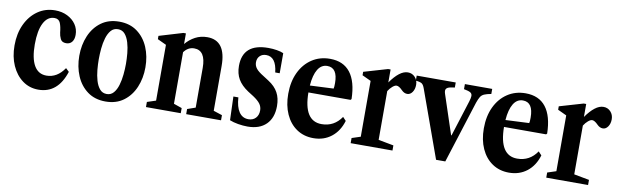

<svg xmlns="http://www.w3.org/2000/svg" viewBox="-40 -909 4153 1291"><g transform="rotate(10 2037.0 -263.0)"><path d="M237 10.5Q176 10.5 129 -24Q82 -58.5 55.2 -118.5Q28.5 -178.5 28.5 -255Q28.5 -336.5 58 -399.5Q87.5 -462.5 139.2 -498.5Q191 -534.5 258 -534.5Q304.5 -534.5 341.2 -516.2Q378 -498 399.5 -466.8Q421 -435.5 421 -395.5Q421 -365 406.8 -347.2Q392.5 -329.5 367.5 -329.5Q338 -329.5 328 -350.8Q318 -372 315.5 -394Q312 -432 301.8 -457.5Q291.5 -483 262 -483Q214.5 -483 188 -431.5Q161.5 -380 161.5 -286Q161.5 -191 190 -141.5Q218.5 -92 274.5 -92Q347.5 -92 396.5 -164.5L419 -143Q369.5 10.5 237 10.5Z M695.5 10.5Q623 10.5 572.5 -26.5Q522 -63.5 495.8 -125.5Q469.5 -187.5 469.5 -262Q469.5 -337 495.8 -398.8Q522 -460.5 572.5 -497.5Q623 -534.5 695.5 -534.5Q768 -534.5 818.2 -497.5Q868.5 -460.5 894.8 -398.8Q921 -337 921 -262Q921 -187.5 894.8 -125.5Q868.5 -63.5 818.2 -26.5Q768 10.5 695.5 10.5ZM695.5 -40.5Q724 -40.5 742.2 -61.8Q760.5 -83 770.5 -117Q780.5 -151 784.2 -189.2Q788 -227.5 788 -262Q788 -296 784.5 -334.5Q781 -373 771 -406.8Q761 -440.5 743 -461.8Q725 -483 695.5 -483Q666 -483 647.8 -461.8Q629.5 -440.5 619.5 -406.8Q609.5 -373 606 -334.5Q602.5 -296 602.5 -262Q602.5 -227.5 606 -189.2Q609.5 -151 619.5 -117Q629.5 -83 647.8 -61.8Q666 -40.5 695.5 -40.5Z M971 0V-35L1030.5 -54.5V-435.5L970.5 -463.5V-486L1132 -534.5H1149.5V-462Q1177 -495 1214.2 -514.8Q1251.5 -534.5 1296.5 -534.5Q1424 -534.5 1424 -360.5V-54.5L1483.5 -35V0H1245.5V-35L1301 -54.5V-325.5Q1301 -445 1222.5 -445Q1180.5 -445 1152.5 -406.5V-54.5L1208.5 -35V0Z M1665.5 10.5Q1635 10.5 1601 4.8Q1567 -1 1543 -11L1537.5 -172H1571.5Q1575.5 -107.5 1598.8 -73.2Q1622 -39 1663 -39Q1694 -39 1712.5 -58.8Q1731 -78.5 1731 -110.5Q1731 -135.5 1716.8 -155.2Q1702.5 -175 1668.5 -197.5L1630 -222Q1583 -253 1560.8 -291Q1538.5 -329 1538.5 -381.5Q1538.5 -534.5 1713 -534.5Q1743 -534.5 1771.5 -529.8Q1800 -525 1817 -517V-380H1786.5Q1775 -485 1707 -485Q1680 -485 1663.5 -468.5Q1647 -452 1647 -425.5Q1647 -402 1661.8 -383.2Q1676.5 -364.5 1713 -342.5L1751 -318Q1795.5 -289.5 1816.5 -251.2Q1837.5 -213 1837.5 -159Q1837.5 -79 1792.5 -34.2Q1747.5 10.5 1665.5 10.5Z M2115 10.5Q2049.5 10.5 2000.5 -22.8Q1951.5 -56 1924.5 -115.8Q1897.5 -175.5 1897.5 -254Q1897.5 -337.5 1927.5 -400.5Q1957.5 -463.5 2011 -499Q2064.5 -534.5 2134.5 -534.5Q2225.5 -534.5 2273 -473.2Q2320.5 -412 2323 -293L2317 -286.5H2029.5Q2031 -92 2153 -92Q2238.5 -92 2288 -165L2310 -141.5Q2288.5 -69.5 2237.2 -29.5Q2186 10.5 2115 10.5ZM2124.5 -484Q2084 -484 2060.2 -445.2Q2036.5 -406.5 2031 -334L2192 -341.5Q2195 -351.5 2195 -379Q2195 -484 2124.5 -484Z M2368.5 0V-35L2428 -54.5V-435.5L2368 -463.5V-487L2530 -534.5H2547V-446Q2577.5 -489.5 2607.2 -512.5Q2637 -535.5 2665.5 -535.5Q2695 -535.5 2714.5 -514.5Q2734 -493.5 2734 -462.5Q2734 -432.5 2719.8 -412.2Q2705.5 -392 2685 -392Q2664 -392 2646 -410.5Q2622.5 -434.5 2606 -434.5Q2594.5 -434.5 2578.5 -421Q2562.5 -407.5 2550 -387.5V-54.5L2654 -35V0Z M2953.5 10.5 2788.5 -447.5Q2780.5 -470.5 2769.5 -478.8Q2758.5 -487 2727 -490V-524.5H2993.5V-490Q2959 -486.5 2945.5 -479Q2932 -471.5 2932 -457Q2932 -448.5 2936 -436.5L3024.5 -169.5H3027.5L3105 -414.5Q3113 -440 3113 -453Q3113 -469 3100.8 -476.5Q3088.5 -484 3056 -490V-524.5H3242.5V-490Q3212 -484.5 3195.5 -477.2Q3179 -470 3170 -455.8Q3161 -441.5 3151.5 -414L3016.5 10.5Z M3450.5 10.5Q3385 10.5 3336 -22.8Q3287 -56 3260 -115.8Q3233 -175.5 3233 -254Q3233 -337.5 3263 -400.5Q3293 -463.5 3346.5 -499Q3400 -534.5 3470 -534.5Q3561 -534.5 3608.5 -473.2Q3656 -412 3658.5 -293L3652.5 -286.5H3365Q3366.5 -92 3488.5 -92Q3574 -92 3623.5 -165L3645.5 -141.5Q3624 -69.5 3572.8 -29.5Q3521.5 10.5 3450.5 10.5ZM3460 -484Q3419.5 -484 3395.8 -445.2Q3372 -406.5 3366.5 -334L3527.5 -341.5Q3530.5 -351.5 3530.5 -379Q3530.5 -484 3460 -484Z M3704 0V-35L3763.5 -54.5V-435.5L3703.5 -463.5V-487L3865.5 -534.5H3882.5V-446Q3913 -489.5 3942.8 -512.5Q3972.5 -535.5 4001 -535.5Q4030.5 -535.5 4050 -514.5Q4069.5 -493.5 4069.5 -462.5Q4069.5 -432.5 4055.2 -412.2Q4041 -392 4020.5 -392Q3999.5 -392 3981.5 -410.5Q3958 -434.5 3941.5 -434.5Q3930 -434.5 3914 -421Q3898 -407.5 3885.5 -387.5V-54.5L3989.5 -35V0Z"/></g></svg>

Font: Libre Caslon Condensed
Style: Bold
Weight: 700
Designer: Pablo Impallari, Rodrigo Fuenzalida, Katja Schimmel, Ertekin Erdin
Foundry: Pablo Impallari, Rodrigo Fuenzalida
Version: Version 2.000; ttfautohint (v1.8.4.7-5d5b);gftools[0.9.33]